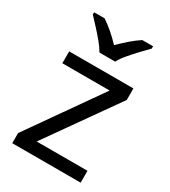

<svg xmlns="http://www.w3.org/2000/svg" viewBox="-187 -860 845 953"><g transform="rotate(30 235.0 -383.0)"><path d="M431 0H39V-58L327 -468H56V-536H424V-470L140 -68H431ZM189 -606Q176 -629 154 -655.5Q132 -682 108 -708Q84 -734 66 -753V-766H126Q152 -749 180 -725Q208 -701 233 -674Q260 -701 288 -725Q316 -749 342 -766H404V-753Q385 -734 360.5 -708Q336 -682 313.5 -655.5Q291 -629 279 -606Z"/></g></svg>

Font: Noto Kufi Arabic
Style: Regular
Weight: 400
Designer: Monotype Design Team, David Williams, Khaled Hosny
Foundry: Google LLC
Version: Version 2.109; ttfautohint (v1.8.4.7-5d5b)